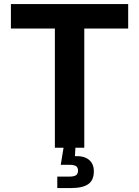

<svg xmlns="http://www.w3.org/2000/svg" viewBox="-20 -748 704 972"><path d="M35.2 -603.5V-727.5H628.9V-603.5H406.7V0H257.8V-603.5ZM270 204.1V146H331.5Q355 146 365 138.9Q375 131.8 375 115.7Q375 99.6 365 93Q355 86.4 331.5 86.4H287.6L305.2 -21.5H361.8V0L359.4 42.5Q405.3 40.5 430.2 60.8Q455.1 81.1 455.1 119.6Q455.1 164.1 427 184.1Q398.9 204.1 338.4 204.1Z"/></svg>

Font: Inter 16pt
Style: Bold
Weight: 700
Version: Version 4.001;git-66647c0bb